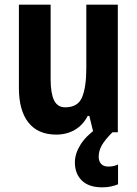

<svg xmlns="http://www.w3.org/2000/svg" viewBox="-20 -567 588 823"><path d="M485 -547V0H380L363 -70H356Q335 -30 300 -10Q265 10 221 10Q143 10 102 -41.5Q61 -93 61 -190V-547H197V-228Q197 -168 211.5 -137.5Q226 -107 260 -107Q314 -107 332 -150.5Q350 -194 350 -275V-547ZM403 105Q403 124 413.5 135.5Q424 147 444 147Q457 147 467.5 144.5Q478 142 486 138V223Q474 228 457 232Q440 236 418 236Q361 236 331 207Q301 178 301 129Q301 92 324.5 54Q348 16 394 -16L462 0Q429 33 416 56.5Q403 80 403 105Z"/></svg>

Font: Noto Sans Arabic Cond
Style: Bold
Weight: 700
Width: 3
Designer: Monotype Design Team, Nadine Chahine, Nizar Qandah and Khaled Hosny
Foundry: Monotype Imaging Inc.
Version: Version 2.012; ttfautohint (v1.8.4.7-5d5b)